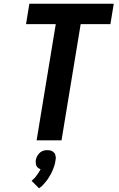

<svg xmlns="http://www.w3.org/2000/svg" viewBox="-20 -755 640 1033"><path d="M177 0 280 -625H120L138 -735H592L574 -625H414L311 0ZM190 258 150 218Q154 214 158 210.5Q162 207 166 203Q170 199 173 194.5Q176 190 179.5 185.5Q183 181 187 175Q191 169 192 166L194 164L198 155Q194 154 191.5 152.5Q189 151 186 149Q183 147 181 144.5Q179 142 177 139Q175 136 174 132.5Q173 129 173 125.5Q173 122 172.5 117.5Q172 113 172 111L173 105Q174 101 175 97.5Q176 94 177.5 90Q179 86 181.5 82.5Q184 79 186 76Q188 73 191 70Q194 67 197 64.5Q200 62 203.5 60Q207 58 211.5 56.5Q216 55 220.5 54Q225 53 227 53H235Q239 53 243 53.5Q247 54 250.5 54.5Q254 55 257 56.5Q260 58 263 60Q266 62 269 64.5Q272 67 274 70Q276 73 277 76Q278 79 278.5 83Q279 87 280 91.5Q281 96 280 98L279 105Q278 113 276.5 120.5Q275 128 272.5 136Q270 144 267 151.5Q264 159 261 166.5Q258 174 253.5 181.5Q249 189 245 196Q241 203 236.5 209.5Q232 216 226.5 222.5Q221 229 213.5 237.5Q206 246 204 248L199 251Z"/></svg>

Font: Iosevka Aile Extrabold Oblique
Style: Regular
Weight: 800
Italic angle: -9°
Designer: Belleve Invis
Foundry: Belleve Invis
Version: Version 31.1.0; ttfautohint (v1.8.4)